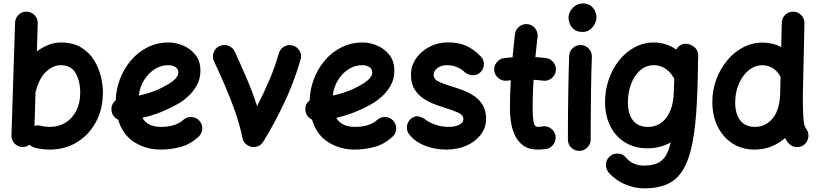

<svg xmlns="http://www.w3.org/2000/svg" viewBox="-20 -796 4661 1095"><path d="M132.3 -729.5Q159.2 -728.5 177.7 -709Q196.3 -689.5 195.3 -662.6L190.4 -502.9Q222.2 -526.9 257.1 -540.3Q292 -553.7 326.2 -553.7Q396.5 -553.7 443.1 -525.1Q489.7 -496.6 516.8 -452.1Q543.9 -407.7 555.4 -358.9Q566.9 -310.1 566.9 -270Q566.9 -174.3 527.1 -100.3Q487.3 -26.4 418.7 15.4Q350.1 57.1 263.7 57.1Q219.2 57.1 178.2 46.4Q161.6 42 148.9 29.3Q130.9 43.5 107.9 42.5Q81.1 41.5 62.7 22.2Q44.4 2.9 45.4 -23.9L65.9 -666.5Q66.9 -693.4 86.2 -711.9Q105.5 -730.5 132.3 -729.5ZM211.4 -78.6Q236.3 -72.3 263.7 -72.3Q314.5 -72.3 353.5 -96.4Q392.6 -120.6 415 -164.3Q437.5 -208 437.5 -266.1Q437.5 -333 411.4 -378.7Q385.3 -424.3 326.2 -424.3Q285.6 -424.3 245.4 -389.2Q205.1 -354 185.1 -278.3Q184.1 -274.4 182.6 -271L176.8 -78.1Q194.3 -83.5 211.4 -78.6Z M1112.3 -16.1Q1064 28.3 1007.6 42.7Q951.2 57.1 897.5 57.1Q814 57.1 746.8 15.4Q679.7 -26.4 653.8 -113.8Q637.7 -121.1 627.2 -135.5Q616.7 -149.9 615.7 -168.5Q613.3 -202.6 640.1 -223.6Q641.6 -284.2 663.3 -342.8Q685.1 -401.4 724.6 -449Q764.2 -496.6 819.3 -525.1Q874.5 -553.7 942.9 -553.7Q982.9 -553.7 1024.7 -536.1Q1066.4 -518.6 1094.7 -482.9Q1123 -447.3 1123 -393.1Q1123 -345.2 1101.8 -308.3Q1080.6 -271.5 1053.2 -246.8Q1025.9 -222.2 1007.8 -211.4Q956.5 -180.7 902.6 -158.7Q848.6 -136.7 791.5 -124Q822.8 -72.3 897.5 -72.3Q981 -72.3 1025.4 -112.3Q1045.4 -129.9 1072.3 -128.7Q1099.1 -127.4 1117.2 -107.4Q1134.8 -87.9 1133.5 -60.8Q1132.3 -33.7 1112.3 -16.1ZM939.5 -424.3Q898.4 -424.3 862.5 -401.6Q826.7 -378.9 802 -339.6Q777.3 -300.3 771.5 -251Q864.3 -270.5 936.5 -314Q968.8 -333 982.9 -349.9Q997.1 -366.7 997.1 -382.3Q997.1 -401.9 981.2 -413.1Q965.3 -424.3 939.5 -424.3Z M1231.9 -533.2Q1256.3 -544.4 1281.7 -535.4Q1307.1 -526.4 1318.4 -502Q1350.1 -434.1 1384.8 -354Q1419.4 -273.9 1446.3 -190.9Q1483.4 -262.2 1515.6 -337.9Q1547.9 -413.6 1570.3 -492.2Q1577.6 -517.6 1601.3 -530.8Q1625 -543.9 1650.4 -536.1Q1675.8 -528.8 1689 -505.1Q1702.1 -481.4 1694.3 -456.1Q1657.2 -328.1 1601.1 -209.5Q1544.9 -90.8 1481.4 12.2Q1468.3 33.7 1443.8 40.5Q1417 47.9 1392.3 33Q1367.7 18.1 1362.3 -9.8Q1348.1 -82.5 1321.5 -158.4Q1294.9 -234.4 1262.9 -308.1Q1231 -381.8 1200.2 -446.8Q1189 -471.2 1198.5 -496.8Q1208 -522.5 1231.9 -533.2Z M2218.3 -16.1Q2169.9 28.3 2113.5 42.7Q2057.1 57.1 2003.4 57.1Q1919.9 57.1 1852.8 15.4Q1785.6 -26.4 1759.8 -113.8Q1743.7 -121.1 1733.2 -135.5Q1722.7 -149.9 1721.7 -168.5Q1719.2 -202.6 1746.1 -223.6Q1747.6 -284.2 1769.3 -342.8Q1791 -401.4 1830.6 -449Q1870.1 -496.6 1925.3 -525.1Q1980.5 -553.7 2048.8 -553.7Q2088.9 -553.7 2130.6 -536.1Q2172.4 -518.6 2200.7 -482.9Q2229 -447.3 2229 -393.1Q2229 -345.2 2207.8 -308.3Q2186.5 -271.5 2159.2 -246.8Q2131.8 -222.2 2113.8 -211.4Q2062.5 -180.7 2008.5 -158.7Q1954.6 -136.7 1897.5 -124Q1928.7 -72.3 2003.4 -72.3Q2086.9 -72.3 2131.3 -112.3Q2151.4 -129.9 2178.2 -128.7Q2205.1 -127.4 2223.1 -107.4Q2240.7 -87.9 2239.5 -60.8Q2238.3 -33.7 2218.3 -16.1ZM2045.4 -424.3Q2004.4 -424.3 1968.5 -401.6Q1932.6 -378.9 1908 -339.6Q1883.3 -300.3 1877.4 -251Q1970.2 -270.5 2042.5 -314Q2074.7 -333 2088.9 -349.9Q2103 -366.7 2103 -382.3Q2103 -401.9 2087.2 -413.1Q2071.3 -424.3 2045.4 -424.3Z M2725.6 -390.1Q2709 -369.6 2684.3 -367.2Q2659.7 -364.7 2635.3 -380.4Q2588.9 -424.3 2529.8 -424.3Q2496.6 -424.3 2474.9 -408.2Q2453.1 -392.1 2453.1 -369.1Q2453.1 -343.3 2483.9 -329.3Q2514.6 -315.4 2554.2 -303.7Q2585.4 -294.4 2619.9 -281.5Q2654.3 -268.6 2684.6 -248Q2714.8 -227.5 2733.6 -196.3Q2752.4 -165 2752.4 -118.7Q2752.4 -68.4 2722.4 -28.6Q2692.4 11.2 2641.1 34.2Q2589.8 57.1 2525.4 57.1Q2457 57.1 2399.9 33.4Q2342.8 9.8 2311 -33.2Q2296.4 -55.2 2301.8 -81.5Q2307.1 -107.9 2329.1 -123Q2351.1 -137.2 2370.8 -131.3Q2390.6 -125.5 2404.3 -115.7Q2425.8 -97.7 2462.9 -85Q2500 -72.3 2540.5 -72.3Q2573.7 -72.3 2598.1 -84Q2622.6 -95.7 2622.6 -115.7Q2622.6 -140.6 2592.8 -153.8Q2563 -167 2524.9 -178.7Q2493.7 -188.5 2458.7 -201.4Q2423.8 -214.4 2393.1 -235.4Q2362.3 -256.3 2343 -288.8Q2323.7 -321.3 2323.7 -369.6Q2323.7 -420.4 2352.5 -462.2Q2381.3 -503.9 2429.4 -529.1Q2477.5 -554.2 2534.7 -554.2Q2594.7 -554.2 2637.2 -535.4Q2679.7 -516.6 2715.3 -480.5Q2736.3 -463.9 2739.3 -437.3Q2742.2 -410.6 2725.6 -390.1Z M3149.9 -392.1Q3146.5 -365.7 3125 -349.1Q3103.5 -332.5 3077.1 -335.9Q3051.8 -339.4 3022.9 -340.8Q3020.5 -299.3 3019 -257.3Q3017.6 -215.3 3017.6 -173.3Q3017.6 -134.8 3022.5 -103.5Q3027.3 -72.3 3047.9 -72.3Q3057.1 -72.3 3072.8 -74.7Q3098.6 -79.6 3120.8 -64.2Q3143.1 -48.8 3147.9 -22.9Q3152.8 2.9 3137.5 25.6Q3122.1 48.3 3096.2 53.2Q3083 55.2 3071 56.2Q3059.1 57.1 3047.9 57.1Q2994.6 57.1 2962.6 32.7Q2930.7 8.3 2914.6 -28.8Q2898.4 -65.9 2893.3 -105Q2888.2 -144 2888.2 -173.3Q2888.2 -215.3 2889.4 -256.6Q2890.6 -297.9 2893.1 -338.4Q2881.8 -337.4 2871.1 -335.9Q2844.7 -333 2823.5 -349.6Q2802.2 -366.2 2798.8 -392.6Q2795.9 -418.9 2812.5 -440.2Q2829.1 -461.4 2855.5 -464.8Q2878.4 -467.8 2903.3 -469.2Q2906.2 -502.4 2909.7 -535.6Q2913.1 -568.8 2917 -601.6Q2920.4 -627.9 2941.7 -644.5Q2962.9 -661.1 2989.3 -658.2Q3015.6 -654.8 3032.2 -633.8Q3048.8 -612.8 3045.9 -586.4Q3042.5 -557.1 3039.3 -528.1Q3036.1 -499 3033.2 -470.2Q3064.9 -468.3 3093.8 -464.8Q3120.1 -461.4 3136.7 -439.9Q3153.3 -418.5 3149.9 -392.1Z M3222.2 -694.8Q3222.2 -725.1 3246.3 -750.7Q3270.5 -776.4 3304.7 -776.4Q3333 -776.4 3349.9 -762.7Q3366.7 -749 3374.3 -730.7Q3381.8 -712.4 3381.8 -698.2Q3381.8 -681.6 3372.8 -661.9Q3363.8 -642.1 3345.9 -627.9Q3328.1 -613.8 3302.2 -613.8Q3271.5 -613.8 3253.9 -628.2Q3236.3 -642.6 3229.2 -661.6Q3222.2 -680.7 3222.2 -694.8ZM3293.5 -539.1Q3320.3 -538.1 3338.4 -518.1Q3356.4 -498 3355.5 -471.2Q3354 -437.5 3352.8 -389.4Q3351.6 -341.3 3350.8 -286.6Q3350.1 -231.9 3349.6 -177.7Q3349.1 -123.5 3348.9 -77.1Q3348.6 -30.8 3348.6 0Q3348.6 26.9 3329.3 45.7Q3310.1 64.5 3283.2 64.5Q3256.3 64.5 3237.5 45.7Q3218.8 26.9 3218.8 0Q3218.8 -31.2 3219 -77.6Q3219.2 -124 3219.7 -178.5Q3220.2 -232.9 3221.2 -288.1Q3222.2 -343.3 3223.4 -392.6Q3224.6 -441.9 3226.1 -477.1Q3227.1 -503.9 3246.8 -522Q3266.6 -540 3293.5 -539.1Z M3961.9 -472.7 3960.9 -445.8Q3959.5 -274.4 3950.4 -150.9Q3941.4 -27.3 3920.9 55.7Q3900.4 138.7 3865.5 187.5Q3830.6 236.3 3778.6 257.3Q3726.6 278.3 3653.8 278.3Q3601.1 278.3 3546.9 256.1Q3492.7 233.9 3453.6 190.9Q3435.5 170.9 3435.8 143.8Q3436 116.7 3454.6 98.6Q3474.6 79.6 3502.7 79.8Q3530.8 80.1 3546.9 99.6Q3568.8 126.5 3596.4 137.5Q3624 148.4 3650.4 148.4Q3692.9 148.4 3722.9 137.5Q3752.9 126.5 3772.9 97.9Q3793 69.3 3805.2 16.1Q3745.1 49.8 3672.9 49.8Q3600.1 49.8 3545.9 16.8Q3491.7 -16.1 3461.7 -74.7Q3431.6 -133.3 3430.7 -210Q3430.2 -278.3 3450.9 -340.1Q3471.7 -401.9 3509.5 -450Q3547.4 -498 3598.4 -525.9Q3649.4 -553.7 3710 -553.7Q3778.3 -553.7 3837.4 -513.2Q3843.8 -526.9 3856 -535.2Q3870.1 -546.9 3887.7 -546.4Q3894 -546.9 3900.4 -545.9Q3914.1 -543.9 3926.3 -536.6Q3958 -519.5 3960.9 -488.8Q3962.4 -481 3961.9 -472.7ZM3675.3 -72.3Q3740.7 -72.3 3779.8 -124Q3818.8 -175.8 3822.3 -262.7L3825.7 -348.6Q3820.3 -354.5 3816.9 -360.8Q3799.3 -389.6 3770.8 -407Q3742.2 -424.3 3709 -424.3Q3664.1 -424.3 3630.4 -394.5Q3596.7 -364.7 3578.6 -315.7Q3560.5 -266.6 3561 -208.5Q3562 -144.5 3590.3 -108.4Q3618.7 -72.3 3675.3 -72.3Z M4329.6 -553.2Q4385.7 -553.2 4435.5 -527.8L4438.5 -666Q4439 -692.9 4458.3 -711.4Q4477.5 -730 4504.4 -729.5Q4531.2 -729 4549.8 -709.5Q4568.4 -689.9 4567.9 -663.1L4558.6 -249Q4558.6 -174.3 4561 -136.5Q4563.5 -98.6 4567.6 -84Q4571.8 -69.3 4576.2 -63.5Q4593.3 -43 4590.3 -15.9Q4587.4 11.2 4567.4 28.3Q4546.9 45.4 4519.8 42.7Q4492.7 40 4475.6 19Q4464.8 5.9 4457 -8.8Q4382.3 57.1 4283.2 57.1Q4211.9 57.1 4157.7 22.2Q4103.5 -12.7 4073 -74Q4042.5 -135.3 4042.5 -214.4Q4042.5 -281.7 4064.9 -342.5Q4087.4 -403.3 4126.7 -450.9Q4166 -498.5 4218.3 -525.9Q4270.5 -553.2 4329.6 -553.2ZM4172.9 -211.9Q4172.9 -146 4201.9 -109.1Q4231 -72.3 4285.2 -72.3Q4343.8 -72.3 4383.5 -117.2Q4423.3 -162.1 4428.7 -249Q4428.7 -252 4429.2 -254.9L4431.6 -357.4Q4429.2 -360.8 4427.2 -364.7Q4412.1 -392.1 4386 -408Q4359.9 -423.8 4327.6 -423.8Q4284.2 -423.8 4249 -394.5Q4213.9 -365.2 4193.4 -317.1Q4172.9 -269 4172.9 -211.9Z"/></svg>

Font: Mikhak Bold
Style: Regular
Weight: 700
Designer: Amin Abedi
Version: Version 3.3